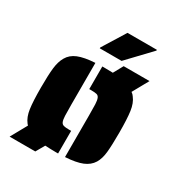

<svg xmlns="http://www.w3.org/2000/svg" viewBox="-190 -860 952 1036"><g transform="rotate(30 286.0 -341.5)"><path d="M495 -460Q517 -432 523.5 -385.5Q530 -339 530 -254Q530 -175 525.5 -131.5Q521 -88 504 -60Q485 -29 447 -13.5Q409 2 342 6V-254Q342 -305 341 -322Q340 -346 335 -358.5Q330 -371 319 -374Q307 -377 286 -377H272V-518H286Q322 -518 338 -517L371 -577H532L477 -478Q488 -471 495 -460ZM286 -133H300V8H286Q259 8 219 6L188 60H28L84 -41L77 -49Q55 -77 48.5 -123Q42 -169 42 -254Q42 -332 47 -376Q52 -420 69 -449Q87 -481 125 -496.5Q163 -512 230 -516V-254Q230 -203 231 -187Q232 -163 237 -151Q242 -139 254 -136Q264 -133 286 -133ZM211 -601 299 -743H482V-738L347 -596H211Z"/></g></svg>

Font: Saira Stencil One
Style: Regular
Weight: 400
Designer: Hector Gatti with collaboration of the Omnibus-Type team
Foundry: Omnibus-Type
Version: Version 1.004